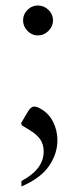

<svg xmlns="http://www.w3.org/2000/svg" viewBox="-20 -480 280 699"><path d="M118 -351Q96 -351 80 -367.5Q64 -384 64 -406Q64 -428 80 -444Q96 -460 118 -460Q140 -460 156.5 -444Q173 -428 173 -406Q173 -384 156.5 -367.5Q140 -351 118 -351ZM58 199V179Q139 136 139 72Q139 44 125.5 26Q112 8 90 -5L59 -24L57 -32L80 -71Q92 -92 104 -92Q115 -92 128 -84Q158 -67 173.5 -36Q189 -5 189 31Q189 79 159 123.5Q129 168 58 199Z"/></svg>

Font: Spectral SC Light
Style: Regular
Weight: 300
Designer: Jean-Baptiste Levee
Foundry: Production Type
Version: Version 2.001